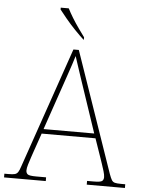

<svg xmlns="http://www.w3.org/2000/svg" viewBox="-65 -979 771 1027"><g transform="rotate(5 320.5 -465.5)"><path d="M-4 0V-20H18Q41 -20 52 -23Q63 -26 69.5 -36Q76 -46 83 -68L306 -714H335L558 -68Q566 -46 572 -36Q578 -26 589 -23Q600 -20 623 -20H645V0H440V-20H474Q512 -20 520.5 -27Q529 -34 529 -48Q529 -60 523 -80Q517 -100 510.5 -119Q504 -138 501 -147L465 -251H176L140 -147Q137 -138 130.5 -119Q124 -100 118 -80Q112 -60 112 -48Q112 -34 121 -27Q130 -20 167 -20H220V0ZM184 -276H456L379 -505Q370 -532 359 -564.5Q348 -597 338 -628Q328 -659 321 -680Q317 -665 306.5 -634Q296 -603 285 -570.5Q274 -538 266 -515ZM355 -771Q335 -789 307.5 -817.5Q280 -846 256 -875Q232 -904 219 -921V-931H262Q273 -909 289.5 -882Q306 -855 324.5 -829Q343 -803 357 -784V-771Z"/></g></svg>

Font: Noto Serif Telugu Thin
Style: Regular
Weight: 100
Designer: Jelle Bosma - Monotype Design Team
Foundry: Monotype Imaging Inc.
Version: Version 2.005; ttfautohint (v1.8.4.7-5d5b)